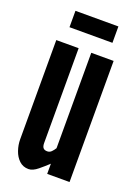

<svg xmlns="http://www.w3.org/2000/svg" viewBox="-136 -749 581 815"><g transform="rotate(20 154.5 -342.0)"><path d="M101 8Q76 8 59 -8Q42 -24 33.5 -48.8Q25 -73.5 25 -99V-547H126V-119Q126 -103.5 131.8 -96.8Q137.5 -90 150 -90Q161 -90 168.8 -97.8Q176.5 -105.5 183 -116V-547H284V0H183V-46Q165 -29 142.5 -10.5Q120 8 101 8ZM59 -617.5V-691.5H253V-617.5Z"/></g></svg>

Font: League Gothic
Style: Regular
Weight: 400
Designer: The League of Moveable Type
Version: Version 2.001